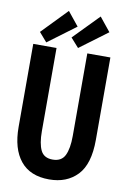

<svg xmlns="http://www.w3.org/2000/svg" viewBox="-91 -866 621 934"><g transform="rotate(10 219.0 -399.0)"><path d="M219 13Q125 13 77 -46Q29 -105 29 -213V-623H144V-212Q144 -151 160 -118Q176 -85 219 -85Q263 -85 279.5 -119Q296 -153 296 -215V-623H410V-216Q410 -96 358 -41.5Q306 13 219 13ZM247 -641 207 -686 329 -811 384 -743ZM90 -641 51 -686 172 -811 227 -743Z"/></g></svg>

Font: Inconsolata SemiCondensed ExtraBold
Style: Regular
Weight: 800
Width: 4
Monospace: yes
Designer: Raph Levien, Cyreal, Brenton Simpson
Foundry: Raph Levien, Cyreal, Google
Version: Version 3.100; ttfautohint (v1.8.4.7-5d5b)